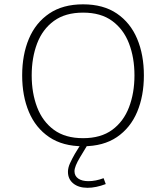

<svg xmlns="http://www.w3.org/2000/svg" viewBox="-20 -684 782 905"><path d="M371.6 -663.6Q467.3 -663.6 531 -620.1Q594.7 -576.7 626.5 -501.2Q658.2 -425.8 658.2 -328.6Q658.2 -231.9 626.5 -156.5Q594.7 -81.1 531 -37.8Q467.3 5.4 371.6 5.4Q275.9 5.4 211.9 -37.8Q147.9 -81.1 116.2 -156.5Q84.5 -231.9 84.5 -328.6Q84.5 -425.8 116.2 -501.2Q147.9 -576.7 211.9 -620.1Q275.9 -663.6 371.6 -663.6ZM371.6 -624.5Q287.6 -624.5 233.9 -585.2Q180.2 -545.9 154.8 -478.8Q129.4 -411.6 129.4 -328.6Q129.4 -245.6 155 -178.5Q180.7 -111.3 234.1 -72Q287.6 -32.7 371.6 -32.7Q455.6 -32.7 509 -72Q562.5 -111.3 588.1 -178.5Q613.8 -245.6 613.8 -328.6Q613.8 -412.1 588.1 -479Q562.5 -545.9 509 -585.2Q455.6 -624.5 371.6 -624.5ZM468.3 155.8 478.5 183.6Q432.1 201.2 392.6 201.2Q350.6 201.2 325.4 180.7Q300.3 160.2 300.3 126Q300.3 106.9 309.8 85.9Q319.3 64.9 333 41L357.9 0.5V-5.4L390.6 -0.5L391.6 0.5L357.4 57.1Q331.1 100.6 331.1 123Q331.1 145 348.6 157.5Q366.2 169.9 396.5 169.9Q431.2 169.9 468.3 155.8Z"/></svg>

Font: Estedad-FD ExtraLight
Style: Regular
Weight: 200
Designer: Amin Abedi
Version: Version 7.3